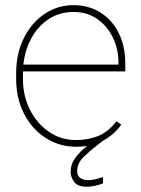

<svg xmlns="http://www.w3.org/2000/svg" viewBox="-20 -558 544 743"><path d="M273.9 9.8Q210 9.8 157.2 -23.9Q104.5 -57.6 73.5 -116.9Q42.5 -176.3 42.5 -252.9V-274.4Q42.5 -351.6 72.5 -411.1Q102.5 -470.7 152.8 -504.4Q203.1 -538.1 264.2 -538.1Q322.8 -538.1 368.2 -509.8Q413.6 -481.4 439.2 -430.7Q464.8 -379.9 464.8 -312.5V-281.7H59.6V-308.1H438.5V-314.5Q438.5 -367.7 417 -412.4Q395.5 -457 356.4 -484.4Q317.4 -511.7 264.2 -511.7Q206.1 -511.7 161.9 -479.7Q117.7 -447.8 93.3 -393.8Q68.8 -339.8 68.8 -274.4V-252.9Q68.8 -187 95.9 -133.3Q123 -79.6 169.4 -47.9Q215.8 -16.1 273.9 -16.1Q319.3 -16.1 358.6 -31.2Q397.9 -46.4 430.7 -88.9L449.2 -75.7Q422.9 -38.1 380.1 -14.2Q337.4 9.8 273.9 9.8ZM315.4 164.6Q280.3 164.6 266.8 145.8Q253.4 127 253.4 108.4Q253.4 77.1 271.5 52.7Q289.6 28.3 315.7 8.1Q341.8 -12.2 365.2 -31.7L378.9 -13.7Q373 -8.8 367.2 -4.4Q361.3 0 355.5 4.4Q326.7 26.9 302.7 50.3Q278.8 73.7 278.8 105.5Q278.8 121.6 290.3 130.4Q301.8 139.2 321.8 139.2Q335.4 139.2 349.4 135.7Q363.3 132.3 378.4 127.4V151.9Q363.3 157.2 347.7 160.9Q332 164.6 315.4 164.6Z"/></svg>

Font: Heebo Thin
Style: Regular
Weight: 250
Designer: Oded Ezer
Foundry: Ezer Type House
Version: Version 3.100